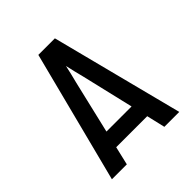

<svg xmlns="http://www.w3.org/2000/svg" viewBox="-185 -795 919 919"><g transform="rotate(-45 275.0 -335.0)"><path d="M47 0 219 -670H331L503 0H402L380 -94H170L148 0ZM360 -180 297 -447Q291 -470 285.5 -493Q280 -516 275 -539Q270 -516 264.5 -493Q259 -470 253 -447L190 -180Z"/></g></svg>

Font: Lode Dark Term
Style: Bold
Weight: 700
Monospace: yes
Designer: Belleve Invis
Foundry: Belleve Invis
Version: Version 29.2.0